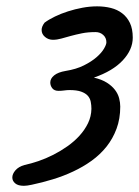

<svg xmlns="http://www.w3.org/2000/svg" viewBox="-20 -461 440 608"><path d="M269.5 -116.2Q269.5 -127.9 267.3 -138.9Q265.1 -149.9 257.8 -158Q250.5 -166 236.8 -170.9Q223.1 -175.8 200.2 -175.8Q192.4 -175.8 183.8 -174.6Q175.3 -173.3 165.5 -173.3Q151.9 -173.3 145.5 -181.6Q139.2 -189.9 139.2 -199.7Q139.2 -212.4 151.6 -222.4Q164.1 -232.4 187.5 -236.3Q221.2 -241.7 245.6 -253.9Q270 -266.1 285.9 -280Q301.8 -293.9 309.3 -306.9Q316.9 -319.8 316.9 -327.1Q316.9 -341.3 306.9 -350.3Q296.9 -359.4 282.7 -359.4Q258.3 -359.4 239.3 -355.5Q220.2 -351.6 204.1 -347.2Q188 -342.8 174.3 -338.9Q160.6 -335 147.5 -335Q133.3 -335 122.6 -344Q111.8 -353 111.8 -366.2Q111.8 -377 121.1 -389.2Q134.8 -399.4 154.1 -408.7Q173.3 -418 195.3 -425Q217.3 -432.1 241 -436.5Q264.6 -440.9 287.6 -440.9Q310.5 -440.9 331.1 -435.8Q351.6 -430.7 366.9 -418.9Q382.3 -407.2 391.4 -388.4Q400.4 -369.6 400.4 -341.8Q400.4 -303.7 368.7 -269.8Q336.9 -235.8 277.3 -215.3Q302.2 -209.5 318.4 -199.2Q334.5 -189 344 -176.5Q353.5 -164.1 357.2 -150.1Q360.8 -136.2 360.8 -123.5Q360.8 -85 349.1 -53.5Q337.4 -22 317.4 3.2Q297.4 28.3 270.3 47.9Q243.2 67.4 211.9 82Q180.7 96.7 147 106.9Q113.3 117.2 80.6 124Q72.8 125.5 66.9 126.5Q61 127.4 55.7 127.4Q37.1 127.4 28.1 119.6Q19 111.8 19 101.1Q19 89.8 28.8 78.4Q38.6 66.9 57.6 61.5Q78.1 57.1 101.8 49.1Q125.5 41 148.9 29.1Q172.4 17.1 193.8 2Q215.3 -13.2 231.9 -31.5Q248.5 -49.8 258.8 -71Q269 -92.3 269.5 -116.2Z"/></svg>

Font: Damion
Style: Regular
Weight: 400
Foundry: vernon adams
Version: Version 1.000